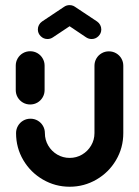

<svg xmlns="http://www.w3.org/2000/svg" viewBox="-20 -716 536 740"><path d="M96.3 -313.3Q81.1 -313.3 68.3 -320.7Q55.6 -328.1 48.1 -340.9Q40.7 -353.7 40.7 -368.9V-463Q40.7 -478.1 48.1 -490.9Q55.6 -503.7 68.3 -511.1Q81.1 -518.5 96.3 -518.5Q111.5 -518.5 124.3 -511.1Q137 -503.7 144.4 -490.9Q151.9 -478.1 151.9 -463V-368.9Q151.9 -353.7 144.4 -340.9Q137 -328.1 124.3 -320.7Q111.5 -313.3 96.3 -313.3ZM399.6 -518.1Q414.8 -518.1 427.6 -510.7Q440.4 -503.3 447.8 -490.6Q455.2 -477.8 455.2 -462.6V-203Q455.2 -146.3 427.2 -98.9Q399.3 -51.5 351.7 -23.9Q304.1 3.7 248.5 3.7Q193 3.7 145.4 -23.9Q97.8 -51.5 69.8 -98.9Q41.9 -146.3 41.9 -203Q41.9 -218.1 49.3 -230.9Q56.7 -243.7 69.4 -251.1Q82.2 -258.5 97.4 -258.5Q112.6 -258.5 125.4 -251.1Q138.1 -243.7 145.6 -230.9Q153 -218.1 153 -203Q153 -177 165.9 -155Q178.9 -133 200.7 -120.2Q222.6 -107.4 248.5 -107.4Q274.4 -107.4 296.3 -120.2Q318.1 -133 331.1 -155Q344.1 -177 344.1 -203V-462.6Q344.1 -477.8 351.5 -490.6Q358.9 -503.3 371.7 -510.7Q384.4 -518.1 399.6 -518.1ZM248.1 -696.3Q263.3 -696.3 274.3 -685.4Q285.2 -674.4 285.2 -659.3Q285.2 -650 280.9 -642Q276.7 -634.1 269.3 -628.9L183.7 -571.9Q174.4 -565.6 163 -565.6Q147.8 -565.6 136.9 -576.5Q125.9 -587.4 125.9 -602.6Q125.9 -611.9 130.2 -619.8Q134.4 -627.8 141.9 -633L227.4 -690Q236.7 -696.3 248.1 -696.3ZM268.1 -690.4 354.4 -633Q361.9 -627.8 366.1 -619.8Q370.4 -611.9 370.4 -602.6Q370.4 -587.4 359.4 -576.5Q348.5 -565.6 333.3 -565.6Q321.9 -565.6 312.2 -571.9L227.4 -628.9Z"/></svg>

Font: 26F Galaxy Sans Black
Style: Regular
Weight: 900
Designer: C₂₉H₂₅N₃O₅
Version: Version 1.100